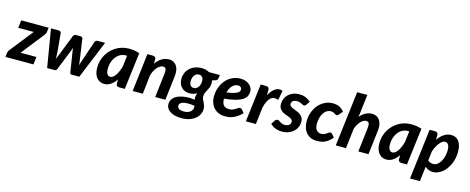

<svg xmlns="http://www.w3.org/2000/svg" viewBox="-55 -1541 6157 2514"><g transform="rotate(15 3024.0 -284.0)"><path d="M426.5 -459.5Q425.5 -445 418.8 -432Q412 -419 404 -409L163 -104H378.5L366 0H-14L-7 -57Q-6 -65.5 0 -78.8Q6 -92 15.5 -103L259.5 -411.5H49.5L62 -515.5H434Z M465.5 -515.5H571Q584.5 -515.5 593.2 -508.5Q602 -501.5 604.5 -490.5L627.5 -235.5Q630.5 -187.5 632 -144.5Q640.5 -167 649 -189.2Q657.5 -211.5 667.5 -235.5L768 -491.5Q772 -502 782.2 -509Q792.5 -516 805 -516H864Q878.5 -516 887.2 -509Q896 -502 897 -491.5L934 -235.5Q937.5 -211.5 940.2 -189.2Q943 -167 945.5 -144.5Q952 -167 959 -189.2Q966 -211.5 974.5 -235.5L1061.5 -490.5Q1065.5 -501.5 1075.5 -508.5Q1085.5 -515.5 1098 -515.5H1199L987.5 0H880.5Q872 0 867 -5.5Q862 -11 859.5 -24L815.5 -303Q812.5 -323 811 -343.5Q807 -333 803.2 -322.5Q799.5 -312 795.5 -302L684 -24Q674 0 654.5 0H551.5Z M1604 0H1530.5Q1517.5 0 1508.8 -3.5Q1500 -7 1494.8 -13Q1489.5 -19 1487.5 -27Q1485.5 -35 1485.5 -44.5L1487.5 -97Q1454.5 -48.5 1413.8 -20.5Q1373 7.5 1324 7.5Q1295.5 7.5 1269.8 -3.8Q1244 -15 1224.5 -37.8Q1205 -60.5 1193.8 -95.2Q1182.5 -130 1182.5 -176.5Q1182.5 -223 1194 -266.8Q1205.5 -310.5 1227 -349Q1248.5 -387.5 1279.2 -419.8Q1310 -452 1347.8 -475Q1385.5 -498 1429.8 -510.8Q1474 -523.5 1523 -523.5Q1559 -523.5 1595 -518.2Q1631 -513 1666 -500ZM1378.5 -103Q1397 -103 1415.2 -116.5Q1433.5 -130 1449.5 -153.5Q1465.5 -177 1479 -208.5Q1492.5 -240 1502.5 -276.5L1521.5 -426.5Q1516.5 -427 1512 -427Q1507.5 -427 1503.5 -427Q1463.5 -427 1430 -409Q1396.5 -391 1372.2 -360Q1348 -329 1334.2 -288Q1320.5 -247 1320.5 -201.5Q1320.5 -149.5 1336.5 -126.2Q1352.5 -103 1378.5 -103Z M1710.5 0 1772.5 -516H1843Q1864.5 -516 1876.5 -505.5Q1888.5 -495 1888.5 -472L1887 -417.5Q1925.5 -471.5 1971.2 -497.5Q2017 -523.5 2066.5 -523.5Q2098.5 -523.5 2124.5 -510.5Q2150.5 -497.5 2167.8 -472.5Q2185 -447.5 2192 -411Q2199 -374.5 2193 -327.5L2154 0H2016.5L2055 -327.5Q2061 -374 2050.5 -393.2Q2040 -412.5 2013.5 -412.5Q1994.5 -412.5 1974.5 -401.2Q1954.5 -390 1936 -369.5Q1917.5 -349 1902 -320Q1886.5 -291 1877 -255.5L1848.5 0Z M2682.5 -364Q2682.5 -331 2673 -307.2Q2663.5 -283.5 2651.8 -263Q2640 -242.5 2630.5 -221.2Q2621 -200 2621 -171.5Q2621 -151 2628.8 -133.8Q2636.5 -116.5 2645.5 -98.5Q2654.5 -80.5 2662.2 -60Q2670 -39.5 2670 -13Q2669.5 26 2652.2 60.8Q2635 95.5 2602.8 121.8Q2570.5 148 2523.5 163.2Q2476.5 178.5 2417 178.5Q2368.5 178.5 2329.5 168.5Q2290.5 158.5 2263.2 140.8Q2236 123 2221.5 98.8Q2207 74.5 2207 46Q2207 10 2222.8 -16.5Q2238.5 -43 2264.2 -60.8Q2290 -78.5 2323.2 -88.5Q2356.5 -98.5 2391.8 -102.8Q2427 -107 2461.8 -105.5Q2496.5 -104 2525 -99Q2522 -113 2522 -128.5Q2522 -156.5 2537 -191Q2517.5 -178 2492.8 -170.8Q2468 -163.5 2433 -163.5Q2403.5 -163.5 2377 -173.2Q2350.5 -183 2330 -202.5Q2309.5 -222 2297.5 -251.8Q2285.5 -281.5 2285.5 -321.5Q2285.5 -359.5 2299.8 -395.8Q2314 -432 2342.2 -460.5Q2370.5 -489 2412.5 -506.2Q2454.5 -523.5 2509.5 -523.5Q2538 -523.5 2564.2 -516.8Q2590.5 -510 2613 -497H2759.5L2753.5 -453Q2750 -427 2727 -418L2678.5 -403.5Q2680.5 -394 2681.5 -384.2Q2682.5 -374.5 2682.5 -364ZM2472.5 -245Q2493 -245 2508.5 -255Q2524 -265 2534.5 -281.2Q2545 -297.5 2550.5 -318Q2556 -338.5 2556.5 -359Q2556.5 -394 2540.8 -413.2Q2525 -432.5 2494 -432.5Q2473.5 -432.5 2458 -423.2Q2442.5 -414 2432 -398.5Q2421.5 -383 2416.2 -362.8Q2411 -342.5 2411 -321Q2411 -285 2426.8 -265Q2442.5 -245 2472.5 -245ZM2544.5 -2Q2544.5 -7.5 2544.2 -12.2Q2544 -17 2543.5 -21.5Q2488 -31 2448.8 -30Q2409.5 -29 2384.8 -21Q2360 -13 2348.8 0.2Q2337.5 13.5 2337.5 29Q2337.5 57 2359.2 71.5Q2381 86 2428.5 86Q2454.5 86 2475.8 79.5Q2497 73 2512.2 61.2Q2527.5 49.5 2536 33.2Q2544.5 17 2544.5 -2Z M3201 -392.5Q3201 -358 3187 -329Q3173 -300 3138 -277Q3103 -254 3043 -237.8Q2983 -221.5 2891.5 -212.5V-211.5Q2891.5 -97 2988 -97Q3020 -97 3040.2 -105.2Q3060.5 -113.5 3075 -123.2Q3089.5 -133 3101.8 -141.2Q3114 -149.5 3130 -149.5Q3137 -149.5 3143.2 -146.2Q3149.5 -143 3154.5 -137.5L3189.5 -95.5Q3162.5 -68.5 3137 -49.2Q3111.5 -30 3084 -17.2Q3056.5 -4.5 3026.5 1.5Q2996.5 7.5 2960.5 7.5Q2915 7.5 2877.5 -8Q2840 -23.5 2813.2 -51.8Q2786.5 -80 2771.8 -119.8Q2757 -159.5 2757 -208.5Q2757 -249.5 2766 -288.5Q2775 -327.5 2792 -362.5Q2809 -397.5 2833.2 -426.8Q2857.5 -456 2888.5 -477.2Q2919.5 -498.5 2956.2 -510.5Q2993 -522.5 3034.5 -522.5Q3075 -522.5 3106.2 -510.8Q3137.5 -499 3158.5 -480.2Q3179.5 -461.5 3190.2 -438.5Q3201 -415.5 3201 -392.5ZM3026.5 -428Q3004.5 -428 2985 -418.8Q2965.5 -409.5 2949.5 -392.8Q2933.5 -376 2921.5 -352.2Q2909.5 -328.5 2902 -299.5Q2957.5 -307.5 2991.8 -316.8Q3026 -326 3044.8 -337Q3063.5 -348 3070 -360.5Q3076.5 -373 3076.5 -387.5Q3076.5 -394.5 3073.5 -401.8Q3070.5 -409 3064.5 -414.8Q3058.5 -420.5 3049 -424.2Q3039.5 -428 3026.5 -428Z M3245.5 0 3308 -516H3379Q3400.5 -516 3412.5 -505.5Q3424.5 -495 3424.5 -472L3422.5 -400.5Q3442 -436.5 3463.8 -462Q3485.5 -487.5 3509 -501.8Q3532.5 -516 3557 -518.2Q3581.5 -520.5 3606.5 -509.5L3581.5 -380Q3552 -392.5 3526 -390.5Q3500 -388.5 3478.2 -370.5Q3456.5 -352.5 3439 -318Q3421.5 -283.5 3408.5 -231L3381 0Z M3952 -413.5Q3946 -405 3940.2 -401.2Q3934.5 -397.5 3926 -397.5Q3916.5 -397.5 3907.2 -402.5Q3898 -407.5 3886.5 -413.2Q3875 -419 3860.2 -424Q3845.5 -429 3825.5 -429Q3788 -429 3769.8 -413Q3751.5 -397 3751.5 -373Q3751.5 -353.5 3766 -341.8Q3780.5 -330 3802.5 -320.8Q3824.5 -311.5 3850 -302Q3875.5 -292.5 3897.5 -277.5Q3919.5 -262.5 3934 -239Q3948.5 -215.5 3948.5 -179Q3948.5 -141 3933.5 -107Q3918.5 -73 3890.2 -47.5Q3862 -22 3822 -7Q3782 8 3732.5 8Q3708 8 3684.8 3.2Q3661.5 -1.5 3640.8 -10.2Q3620 -19 3603.2 -30.5Q3586.5 -42 3575 -55.5L3609 -107Q3615 -116 3623.5 -121Q3632 -126 3644 -126Q3655 -126 3664 -119.8Q3673 -113.5 3684 -106.2Q3695 -99 3710.2 -92.8Q3725.5 -86.5 3750 -86.5Q3768.5 -86.5 3782.8 -91.2Q3797 -96 3806.8 -104.2Q3816.5 -112.5 3821.2 -123.5Q3826 -134.5 3826 -146.5Q3826 -168.5 3811.5 -180.5Q3797 -192.5 3775.2 -201.5Q3753.5 -210.5 3728 -219Q3702.5 -227.5 3680.8 -242Q3659 -256.5 3644.5 -279.5Q3630 -302.5 3630 -341Q3630 -376 3643.2 -408.8Q3656.5 -441.5 3682 -467Q3707.5 -492.5 3745.2 -508Q3783 -523.5 3832.5 -523.5Q3883 -523.5 3922.2 -506.2Q3961.5 -489 3987.5 -462.5Z M4413.5 -91Q4388.5 -63 4365.2 -44.2Q4342 -25.5 4317.8 -14Q4293.5 -2.5 4266.5 2.5Q4239.5 7.5 4207 7.5Q4162 7.5 4126.2 -7.8Q4090.5 -23 4065.2 -51.2Q4040 -79.5 4026.8 -119.5Q4013.5 -159.5 4013.5 -209Q4013.5 -272 4034 -328.8Q4054.5 -385.5 4091 -428.8Q4127.5 -472 4177.8 -497.5Q4228 -523 4287.5 -523Q4339 -523 4375.5 -505Q4412 -487 4440.5 -450L4396 -398.5Q4391.5 -393 4385 -389.2Q4378.5 -385.5 4371 -385.5Q4362 -385.5 4355 -390.2Q4348 -395 4339.2 -400.5Q4330.5 -406 4318 -410.8Q4305.5 -415.5 4285 -415.5Q4259 -415.5 4234.8 -401Q4210.5 -386.5 4192 -359.5Q4173.5 -332.5 4162.5 -294.2Q4151.5 -256 4151.5 -208Q4151.5 -153.5 4175.2 -125.2Q4199 -97 4237 -97Q4263.5 -97 4280.5 -104.5Q4297.5 -112 4309.5 -121Q4321.5 -130 4331.2 -137.5Q4341 -145 4354 -145Q4361 -145 4367.2 -141.8Q4373.5 -138.5 4378.5 -133L4413.5 -91Z M4464 0 4554.5 -745.5H4692.5L4655 -437.5Q4691 -481.5 4733 -502.5Q4775 -523.5 4819 -523.5Q4851.5 -523.5 4877.8 -510.5Q4904 -497.5 4921.2 -472.5Q4938.5 -447.5 4945.5 -411Q4952.5 -374.5 4946.5 -327.5L4907.5 0H4770L4808.5 -327.5Q4814.5 -374 4804 -393.8Q4793.5 -413.5 4766 -413.5Q4748.5 -413.5 4729.5 -403.2Q4710.5 -393 4693 -374.2Q4675.5 -355.5 4660.2 -329.2Q4645 -303 4634.5 -270.5L4602 0Z M5429 0H5355.5Q5342.5 0 5333.8 -3.5Q5325 -7 5319.8 -13Q5314.5 -19 5312.5 -27Q5310.5 -35 5310.5 -44.5L5312.5 -97Q5279.5 -48.5 5238.8 -20.5Q5198 7.5 5149 7.5Q5120.5 7.5 5094.8 -3.8Q5069 -15 5049.5 -37.8Q5030 -60.5 5018.8 -95.2Q5007.5 -130 5007.5 -176.5Q5007.5 -223 5019 -266.8Q5030.5 -310.5 5052 -349Q5073.5 -387.5 5104.2 -419.8Q5135 -452 5172.8 -475Q5210.5 -498 5254.8 -510.8Q5299 -523.5 5348 -523.5Q5384 -523.5 5420 -518.2Q5456 -513 5491 -500ZM5203.5 -103Q5222 -103 5240.2 -116.5Q5258.5 -130 5274.5 -153.5Q5290.5 -177 5304 -208.5Q5317.5 -240 5327.5 -276.5L5346.5 -426.5Q5341.5 -427 5337 -427Q5332.5 -427 5328.5 -427Q5288.5 -427 5255 -409Q5221.5 -391 5197.2 -360Q5173 -329 5159.2 -288Q5145.5 -247 5145.5 -201.5Q5145.5 -149.5 5161.5 -126.2Q5177.5 -103 5203.5 -103Z M5515 166.5 5598 -516H5668.5Q5690 -516 5702 -505.5Q5714 -495 5714 -472L5712 -411Q5748.5 -463 5793.5 -493.2Q5838.5 -523.5 5890 -523.5Q5922 -523.5 5948.2 -512Q5974.5 -500.5 5993.2 -476.8Q6012 -453 6022.2 -416.5Q6032.5 -380 6032.5 -330Q6032.5 -285.5 6023.2 -243.2Q6014 -201 5997.5 -163.5Q5981 -126 5957.8 -94.8Q5934.5 -63.5 5906.5 -40.8Q5878.5 -18 5846.8 -5.2Q5815 7.5 5781.5 7.5Q5747.5 7.5 5720.8 -4Q5694 -15.5 5673.5 -35.5L5649 166.5ZM5835.5 -417Q5817 -417 5797.8 -403.8Q5778.5 -390.5 5760.2 -367.5Q5742 -344.5 5726.2 -313.5Q5710.5 -282.5 5699.5 -247L5684.5 -123Q5700.5 -108 5720.5 -101.8Q5740.5 -95.5 5759.5 -95.5Q5789.5 -95.5 5814.8 -114.8Q5840 -134 5858 -165.2Q5876 -196.5 5886 -236Q5896 -275.5 5896 -316Q5896 -368 5879.8 -392.5Q5863.5 -417 5835.5 -417Z"/></g></svg>

Font: Lato Heavy
Style: Italic
Weight: 800
Italic angle: -7°
Designer: Lukasz Dziedzic
Foundry: tyPoland Lukasz Dziedzic
Version: Version 2.007; 2014-02-27